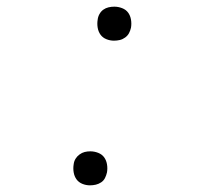

<svg xmlns="http://www.w3.org/2000/svg" viewBox="-20 -548 640 576"><path d="M250 8Q238 8 227 3.5Q216 -1 209.5 -10Q203 -19 201 -31Q199 -43 201 -55Q202 -64 206.5 -71.5Q211 -79 218.5 -84.5Q226 -90 234 -92Q242 -94 251 -94Q263 -94 274.5 -89.5Q286 -85 292.5 -76Q299 -67 301 -55Q303 -43 301 -31Q299 -22 295 -14Q291 -6 283.5 -1Q276 4 267.5 6Q259 8 250 8ZM322 -426Q310 -426 299 -430.5Q288 -435 281.5 -444Q275 -453 273 -465Q271 -477 273 -489Q274 -498 278.5 -506Q283 -514 290 -519Q297 -524 305.5 -526Q314 -528 323 -528Q335 -528 346.5 -523.5Q358 -519 364.5 -510Q371 -501 373 -489Q375 -477 373 -465Q371 -456 367 -448.5Q363 -441 355.5 -435.5Q348 -430 339.5 -428Q331 -426 322 -426Z"/></svg>

Font: Iosevka XLt Ex Obl
Style: Regular
Weight: 200
Width: 7
Italic angle: -9°
Monospace: yes
Designer: Belleve Invis
Foundry: Belleve Invis
Version: Version 32.5.0; ttfautohint (v1.8.4)